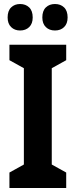

<svg xmlns="http://www.w3.org/2000/svg" viewBox="-20 -937 377 957"><path d="M310 0H27V-77L99 -117V-597L27 -637V-714H310V-637L238 -597V-117L310 -77ZM18 -850Q18 -883 35.5 -900Q53 -917 80 -917Q108 -917 125.5 -900Q143 -883 143 -850Q143 -819 125.5 -802Q108 -785 80 -785Q53 -785 35.5 -802Q18 -819 18 -850ZM191 -850Q191 -883 208.5 -900Q226 -917 254 -917Q282 -917 299.5 -900Q317 -883 317 -850Q317 -819 299.5 -802Q282 -785 254 -785Q226 -785 208.5 -802Q191 -819 191 -850Z"/></svg>

Font: Noto Sans Gurmukhi UI Condensed
Style: Bold
Weight: 700
Width: 3
Designer: Jelle Bosma - Monotype Design Team
Foundry: Monotype Imaging Inc.
Version: Version 2.004; ttfautohint (v1.8.4.7-5d5b)